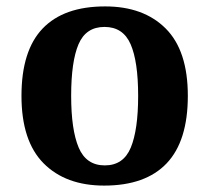

<svg xmlns="http://www.w3.org/2000/svg" viewBox="-20 -569 654 599"><path d="M305 10Q185 10 116 -59.5Q47 -129 47 -270Q47 -411 113 -480Q179 -549 308 -549Q428 -549 497 -480Q566 -411 566 -270Q566 -129 500 -59.5Q434 10 305 10ZM307 -53Q365 -53 388 -108.5Q411 -164 411 -270Q411 -377 387.5 -431Q364 -485 306 -485Q248 -485 225 -431Q202 -377 202 -270Q202 -164 225.5 -108.5Q249 -53 307 -53Z"/></svg>

Font: Noto Serif Myanmar
Style: Bold
Weight: 700
Designer: Ben Mitchell and the Monotype Design Team
Foundry: Monotype Imaging Inc.
Version: Version 2.106; ttfautohint (v1.8.4.7-5d5b)